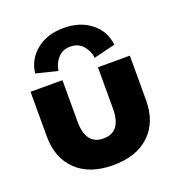

<svg xmlns="http://www.w3.org/2000/svg" viewBox="-118 -722 781 834"><g transform="rotate(-20 273.0 -305.0)"><path d="M82.5 -478.5Q90 -541.5 139.5 -581.8Q189 -622 265.5 -622Q341.5 -622 391.5 -582.2Q441.5 -542.5 448.5 -478.5L349 -454Q345.5 -485 324 -510.5Q302.5 -536 265.5 -536Q228.5 -536 206.8 -510.5Q185 -485 181.5 -454ZM184 -220Q184 -111.5 266 -111.5Q348 -111.5 348 -220V-410.5H495.5V-204Q495.5 -104 435 -46Q374.5 12 266 12Q157.5 12 97 -46.2Q36.5 -104.5 36.5 -204V-410.5H184Z"/></g></svg>

Font: League Spartan
Style: Bold
Weight: 700
Foundry: The League of Moveable Type
Version: Version 2.002